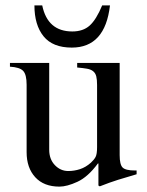

<svg xmlns="http://www.w3.org/2000/svg" viewBox="-20 -684 545 714"><path d="M389 -664Q371 -507 247 -507Q176 -507 142 -549Q108 -591 108 -664H137Q157 -567 249 -567Q289 -567 313.5 -589Q338 -611 360 -664ZM488 -36Q450 -25 419.5 -15.5Q389 -6 351 9L346 6V-76H344Q307 -26 268 -8Q229 10 201 10Q143 10 111 -25Q79 -60 79 -118V-369Q79 -407 66 -420.5Q53 -434 17 -436V-450H163V-127Q163 -92 184 -70Q205 -48 234 -48Q256 -48 277.5 -55Q299 -62 318 -79Q330 -90 335.5 -100.5Q341 -111 341 -137V-368Q341 -388 338 -400Q335 -412 326.5 -419Q318 -426 303.5 -428.5Q289 -431 267 -433V-450H425V-107Q425 -72 436 -61Q447 -50 482 -50H488Z"/></svg>

Font: STIXGeneralUnicodeRegular
Style: Regular
Weight: 400
Designer: MicroPress Inc., with final additions and corrections provided by Coen Hoffman, Elsevier (retired)
Version: Version 1.1.0